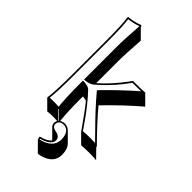

<svg xmlns="http://www.w3.org/2000/svg" viewBox="-291 -781 1142 1142"><g transform="rotate(45 279.5 -210.0)"><path d="M266.1 36.1Q289.1 37.1 304.7 51.8L361.3 108.4Q384.3 132.8 384.8 178.7Q384.8 249.5 302.2 272.5Q290.5 275.9 278.3 277.3L222.2 221.2Q214.4 212.4 213.9 196.8Q263.7 185.1 282.7 160.2H282.2L225.6 103.5Q216.3 92.8 215.8 79.1Q216.3 67.4 221.7 58.1Q204.1 56.6 186.5 56.6Q157.7 56.6 139.6 59.6L83 2.9L81.1 0Q89.8 -64.9 89.8 -200.2V-481.9Q89.8 -625 81.1 -674.8L83 -678.2Q128.9 -682.1 169.9 -698.2Q174.3 -697.8 176.8 -695.8Q178.7 -692.4 179.2 -688L235.4 -631.3Q226.6 -509.3 226.6 -443.4V-265.1Q294.4 -324.2 358.9 -411.1Q366.2 -420.9 372.1 -429.2Q453.6 -429.2 473.1 -432.1L475.1 -429.2L531.7 -372.6Q434.1 -289.6 329.6 -181.6Q393.6 -104.5 501 3.9Q531.2 34.7 552.7 56.6L496.1 0L494.1 2.9L550.8 59.6Q535.6 56.6 490.7 56.6Q450.7 56.6 424.8 59.6L368.2 2.9Q289.6 -109.9 257.3 -147.9Q242.7 -152.8 226.6 -153.3V-143.6Q226.6 -17.6 234.4 45.4Q248.5 36.6 266.1 36.1ZM226.1 52.2Q228 50.3 228.5 49.8L179.2 0L176.8 2.9ZM100.1 -200.2Q100.1 -72.3 92.3 -8.3Q111.8 -10.3 129.9 -9.8Q148.9 -9.8 168 -8.3Q160.2 -73.7 160.2 -200.2V-220.2H170.4Q203.1 -218.8 217.8 -206.5L218.3 -206.1Q279.3 -142.6 343.8 -49.3Q350.1 -40 373 -7.3Q401.9 -9.8 434.1 -9.8Q452.6 -9.8 473.6 -8.8Q456.5 -26.9 423.8 -59.6Q330.6 -153.3 265.1 -231.4L259.8 -238.3L265.6 -245.1Q353 -335.4 449.2 -419.9Q423.8 -418.9 377.4 -418.9Q317.4 -333.5 241.2 -265.1Q229 -254.4 220.2 -247.1Q200.7 -232.9 170.9 -230L160.2 -229V-500Q160.2 -568.4 168.9 -687Q131.3 -672.9 92.3 -668.9Q100.1 -615.2 100.1 -481.9ZM266.1 45.9Q234.9 45.9 227.5 70.3Q226.1 75.2 226.1 79.1Q227.5 102.1 259.3 107.9Q297.9 114.3 298.8 144Q298.8 176.8 245.1 198.2Q234.9 202.1 224.6 204.6Q225.6 208 226.6 210Q314.5 188.5 317.9 122.1Q317.9 58.6 278.3 47.9Q272 45.9 266.1 45.9Z"/></g></svg>

Font: Linux Biolinum Shadow O
Style: Regular
Weight: 400
Designer: Philipp H. Poll
Foundry: Philipp H. Poll
Version: Version 1.0.4